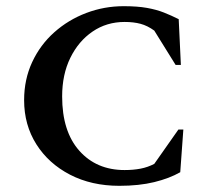

<svg xmlns="http://www.w3.org/2000/svg" viewBox="-20 -591 692 621"><path d="M366 10Q276 10 206.5 -26Q137 -62 97.5 -124.5Q58 -187 58 -267Q58 -334 84 -390Q110 -446 155.5 -486.5Q201 -527 259 -549Q317 -571 380 -571Q424 -571 455 -565.5Q486 -560 510 -550.5Q534 -541 558 -529L565 -381H548L479 -492Q457 -508 434.5 -514Q412 -520 383 -520Q325 -520 279.5 -489Q234 -458 207.5 -404Q181 -350 181 -279Q181 -166 236.5 -103.5Q292 -41 383 -41Q411 -41 434.5 -45.5Q458 -50 479 -61L557 -172H573L563 -34Q528 -14 479 -2Q430 10 366 10Z"/></svg>

Font: Spectral SC SemiBold
Style: Regular
Weight: 600
Designer: Jean-Baptiste Levee
Foundry: Production Type
Version: Version 2.001